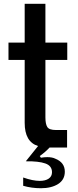

<svg xmlns="http://www.w3.org/2000/svg" viewBox="-20 -783 412 1019"><path d="M337 -465H221V-160Q221 -125 231 -109Q241 -93 277 -93H336V0H243Q222 23 191 45L197 54Q216 51 231 51Q257 51 273 59Q324 79 324 128Q324 171 288.5 193.5Q253 216 197 216Q148 216 103 203V159Q154 177 191 177Q221 177 238.5 165Q256 153 256 131Q256 97 220.5 84.5Q185 72 117 73L182 -8Q111 -30 111 -131V-465H25V-557H111V-763H221V-557H337Z"/></svg>

Font: Open Sauce One Medium
Style: Regular
Weight: 500
Designer: Alfredo Marco Pradil
Foundry: Creative Sauce Fz LLC
Version: Version 1.477